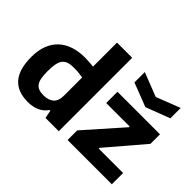

<svg xmlns="http://www.w3.org/2000/svg" viewBox="-140 -1146 1494 1494"><g transform="rotate(45 607.5 -399.0)"><path d="M744 -799 941 -722 1139 -799V-685L940 -609L744 -685ZM693 -106 960 -408V-416H702V-540H1170V-435L912 -133V-124H1180V0H693ZM264 10Q151 10 93.5 -56Q36 -122 36 -258Q36 -331 57 -385.5Q78 -440 117 -476.5Q156 -513 211.5 -531.5Q267 -550 336 -550Q361 -550 384 -548Q407 -546 429 -544V-808H596V0H450L437 -66H429Q376 10 264 10ZM314 -113Q368 -113 398.5 -139.5Q429 -166 429 -226V-424Q409 -428 384 -430.5Q359 -433 331 -433Q295 -433 271 -425.5Q247 -418 232 -399.5Q217 -381 210.5 -350Q204 -319 204 -271Q204 -226 209.5 -195.5Q215 -165 228 -147Q241 -129 262 -121Q283 -113 314 -113Z"/></g></svg>

Font: Encode Sans Normal
Style: Bold
Weight: 700
Designer: Pablo Impallari, Andres Torresi
Foundry: Pablo Impallari, Andres Torresi
Version: Version 1.000; ttfautohint (v1.00) -l 8 -r 50 -G 200 -x 14 -